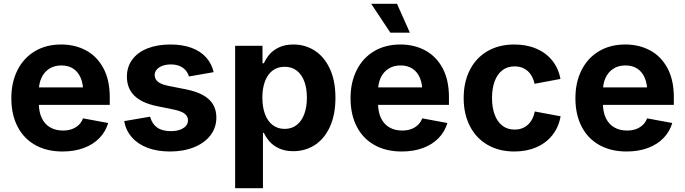

<svg xmlns="http://www.w3.org/2000/svg" viewBox="-20 -787 3606 1011"><path d="M39.7 -270.1Q39.7 -353.7 72.1 -417.8Q104.4 -482 163.8 -517.4Q223.1 -552.7 301.9 -552.7Q375 -552.7 432.8 -521.7Q490.6 -490.7 524.2 -428.4Q557.9 -366 557.9 -275.8V-234.7H99.8V-326.9H486.6L418.1 -302.2Q418.1 -345.3 405 -376.6Q391.8 -408 366.2 -425.2Q340.5 -442.4 303 -442.4Q265.9 -442.4 239.2 -425.1Q212.5 -407.7 198.5 -377.5Q184.5 -347.3 184.5 -308.7V-243.8Q184.5 -197.4 200.1 -165Q215.7 -132.5 244.4 -116.1Q273.2 -99.6 311.6 -99.6Q337.2 -99.6 358.2 -107Q379.2 -114.5 394.3 -128.8Q409.3 -143.1 417.2 -163.8L549.6 -139.3Q536.2 -93.6 503.4 -59.9Q470.6 -26.1 421.2 -7.7Q371.8 10.7 309.3 10.7Q226.1 10.7 165.4 -23.5Q104.6 -57.6 72.2 -120.9Q39.7 -184.3 39.7 -270.1Z M633.7 -149.2 770.2 -172.6Q780.8 -134.2 807.6 -115.4Q834.3 -96.5 879.3 -96.5Q906.9 -96.5 927.3 -103.8Q947.7 -111.1 958.8 -123.8Q969.8 -136.6 969.8 -153Q969.8 -167.3 962.2 -178Q954.6 -188.7 939 -196.4Q923.4 -204.1 899.2 -209.2L805.2 -228.5Q726.2 -244.8 687.2 -283.5Q648.2 -322.2 648.2 -383.5Q648.2 -435 676.5 -473.3Q704.9 -511.7 756.7 -532.2Q808.5 -552.7 877.2 -552.7Q940.9 -552.7 988.5 -535.1Q1036.1 -517.4 1065.3 -484.8Q1094.6 -452.2 1105.1 -407.1L975.2 -384.3Q969 -403.6 956.5 -417.8Q944.1 -432 924.7 -439.8Q905.4 -447.7 879.5 -447.7Q855.5 -447.7 836.2 -440.7Q816.9 -433.8 805.7 -421.1Q794.5 -408.5 794.5 -392.3Q794.5 -371 810.8 -357.1Q827.2 -343.1 864.7 -335.3L962.8 -315.8Q1015.5 -305.1 1050.2 -285.4Q1085 -265.6 1102.2 -236.4Q1119.3 -207.2 1119.3 -168.3Q1119.3 -115.4 1088.3 -74.7Q1057.2 -33.9 1001.6 -11.6Q945.9 10.7 875 10.7Q809.4 10.7 758.3 -8.2Q707.2 -27.1 675.2 -63.1Q643.2 -99.1 633.7 -149.2Z M1218.1 -545.9H1362.2V-454H1369.3Q1383 -482.1 1401 -502.8Q1419.1 -523.4 1450.3 -538.1Q1481.5 -552.7 1524.9 -552.7Q1586.7 -552.7 1636.9 -520.7Q1687.2 -488.6 1716.7 -425.3Q1746.3 -362 1746.3 -272Q1746.3 -183.7 1717.5 -120.1Q1688.7 -56.6 1638.2 -23.7Q1587.7 9.1 1524 9.1Q1482.2 9.1 1451.1 -4.9Q1420.1 -18.9 1401.3 -39.7Q1382.6 -60.4 1369.3 -87.4H1364.6V204.1H1218.1ZM1596 -272.5Q1596 -321.1 1582.6 -357.7Q1569.3 -394.2 1542.9 -414.8Q1516.6 -435.4 1478.9 -435.4Q1441.8 -435.4 1415.4 -415.5Q1389 -395.6 1375.2 -358.9Q1361.5 -322.2 1361.5 -272.5Q1361.5 -223.3 1375.4 -186.1Q1389.2 -149 1415.7 -128.6Q1442.2 -108.3 1478.9 -108.3Q1516.1 -108.3 1542.5 -129Q1568.8 -149.6 1582.4 -186.7Q1596 -223.9 1596 -272.5Z M1825.8 -270.1Q1825.8 -353.7 1858.2 -417.8Q1890.6 -482 1949.9 -517.4Q2009.3 -552.7 2088.1 -552.7Q2161.1 -552.7 2218.9 -521.7Q2276.7 -490.7 2310.4 -428.4Q2344 -366 2344 -275.8V-234.7H1885.9V-326.9H2272.7L2204.2 -302.2Q2204.2 -345.3 2191.1 -376.6Q2178 -408 2152.3 -425.2Q2126.6 -442.4 2089.1 -442.4Q2052 -442.4 2025.4 -425.1Q1998.7 -407.7 1984.6 -377.5Q1970.6 -347.3 1970.6 -308.7V-243.8Q1970.6 -197.4 1986.2 -165Q2001.8 -132.5 2030.6 -116.1Q2059.3 -99.6 2097.7 -99.6Q2123.4 -99.6 2144.3 -107Q2165.3 -114.5 2180.4 -128.8Q2195.5 -143.1 2203.4 -163.8L2335.8 -139.3Q2322.3 -93.6 2289.5 -59.9Q2256.8 -26.1 2207.4 -7.7Q2158 10.7 2095.4 10.7Q2012.3 10.7 1951.5 -23.5Q1890.8 -57.6 1858.3 -120.9Q1825.8 -184.3 1825.8 -270.1ZM1934.5 -767.1H2070.4L2138.2 -615.1H2035.4Z M2421.5 -270.6Q2421.5 -354.8 2454 -418.6Q2486.5 -482.4 2546.8 -517.6Q2607.2 -552.7 2688.3 -552.7Q2752.6 -552.7 2804 -530.8Q2855.4 -508.9 2888.1 -467.9Q2920.9 -426.8 2931.1 -371.3L2794.9 -345.8Q2788.5 -374.3 2774.5 -394.9Q2760.6 -415.4 2739.1 -426.4Q2717.6 -437.5 2689.9 -437.5Q2651.6 -437.5 2624.8 -416.7Q2598 -396 2584.4 -358.3Q2570.8 -320.7 2570.8 -271.1Q2570.8 -221.8 2584.4 -184.2Q2598 -146.6 2624.9 -125.6Q2651.8 -104.6 2689.9 -104.6Q2717.9 -104.6 2739.7 -116.1Q2761.5 -127.6 2775.8 -149Q2790.1 -170.4 2796.1 -199.9L2932 -174.7Q2921.8 -117.6 2888.9 -75.8Q2856 -34.1 2804.6 -11.7Q2753.1 10.7 2688.3 10.7Q2607.4 10.7 2547 -24.5Q2486.7 -59.6 2454.1 -123.2Q2421.5 -186.8 2421.5 -270.6Z M3009.9 -270.1Q3009.9 -353.7 3042.3 -417.8Q3074.6 -482 3134 -517.4Q3193.4 -552.7 3272.1 -552.7Q3345.2 -552.7 3403 -521.7Q3460.8 -490.7 3494.5 -428.4Q3528.1 -366 3528.1 -275.8V-234.7H3070V-326.9H3456.8L3388.3 -302.2Q3388.3 -345.3 3375.2 -376.6Q3362.1 -408 3336.4 -425.2Q3310.7 -442.4 3273.2 -442.4Q3236.1 -442.4 3209.4 -425.1Q3182.8 -407.7 3168.7 -377.5Q3154.7 -347.3 3154.7 -308.7V-243.8Q3154.7 -197.4 3170.3 -165Q3185.9 -132.5 3214.7 -116.1Q3243.4 -99.6 3281.8 -99.6Q3307.5 -99.6 3328.4 -107Q3349.4 -114.5 3364.5 -128.8Q3379.6 -143.1 3387.4 -163.8L3519.9 -139.3Q3506.4 -93.6 3473.6 -59.9Q3440.9 -26.1 3391.5 -7.7Q3342.1 10.7 3279.5 10.7Q3196.4 10.7 3135.6 -23.5Q3074.8 -57.6 3042.4 -120.9Q3009.9 -184.3 3009.9 -270.1Z"/></svg>

Font: Raveo Variable
Style: Regular
Weight: 400
Designer: Jakub Foglar, Rasmus Andersson (Inter)
Foundry: Jakubfoglar.com
Version: Version 1.000;Glyphs 3.2.3 (3260)